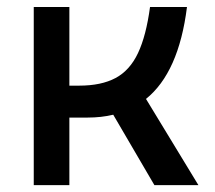

<svg xmlns="http://www.w3.org/2000/svg" viewBox="-20 -538 626 558"><path d="M78.1 0V-517.6H181.6V-289.1H210Q274.4 -289.1 315.9 -311.3Q357.4 -333.5 381.1 -383.8Q404.8 -434.1 416 -517.6H523.4Q499.5 -327.1 404.3 -250.5L556.6 0H428.7L309.1 -204.6Q274.4 -196.3 234.4 -196.3H181.6V0Z"/></svg>

Font: Cascadia Code NF
Style: Regular
Weight: 400
Monospace: yes
Designer: Aaron Bell
Foundry: Saja Typeworks
Version: Version 2404.023; ttfautohint (v1.8.4)